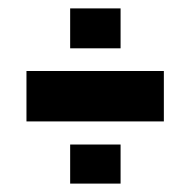

<svg xmlns="http://www.w3.org/2000/svg" viewBox="-20 -483 454 457"><path d="M43 -194V-314H370V-194ZM147 -46V-139H267V-46ZM147 -368V-463H267V-368Z"/></svg>

Font: Saira UltraCondensed Black
Style: Regular
Weight: 900
Width: 1
Designer: Hector Gatti with collaboration of the Omnibus-Type team
Foundry: Omnibus-Type
Version: Version 1.101